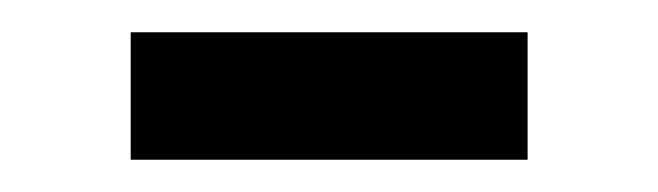

<svg xmlns="http://www.w3.org/2000/svg" viewBox="-20 -364 408 119"><path d="M61 -265V-344H307V-265Z"/></svg>

Font: Sapa
Style: Regular
Weight: 400
Version: Version 1.20 June 8, 2016